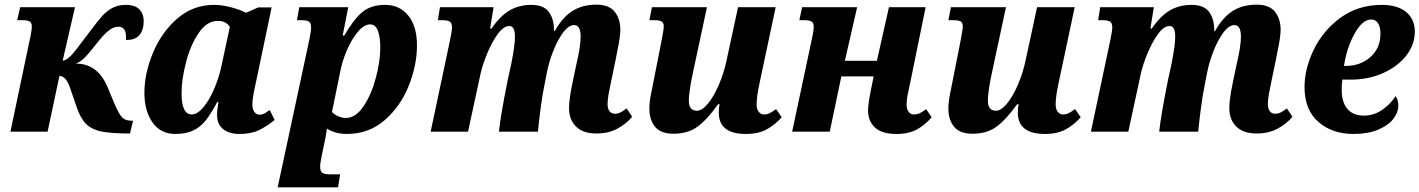

<svg xmlns="http://www.w3.org/2000/svg" viewBox="-20 -567 6114 827"><path d="M312 -101 287 -173Q277 -207 265 -223Q253 -239 236 -240L185 0H25L106 -386Q117 -432 117 -453Q117 -469 108 -474.5Q99 -480 76 -480H54L67 -536H303L250 -306Q261 -306 276.5 -319Q292 -332 310 -356Q352 -412 370 -435Q401 -477 421 -499Q441 -521 465.5 -533.5Q490 -546 522 -546Q562 -546 580.5 -526.5Q599 -507 599 -477Q599 -438 580.5 -416Q562 -394 523 -395Q524 -426 516 -439Q508 -452 490 -452Q468 -452 446 -433.5Q424 -415 399 -383Q364 -338 345 -319Q326 -300 306 -293Q401 -294 444 -190L466 -137Q487 -85 502 -66Q517 -47 546 -47H553L540 8H524Q454 7 415 -1Q376 -9 352 -32Q328 -55 312 -101Z M602 -167Q602 -250 638.5 -338.5Q675 -427 743 -486.5Q811 -546 902 -546Q936 -546 975.5 -535.5Q1015 -525 1040 -512L1092 -535H1150L1085 -225Q1067 -146 1067 -119Q1067 -97 1075.5 -85Q1084 -73 1098 -73Q1109 -73 1117.5 -77.5Q1126 -82 1142 -93L1163 -50Q1128 -22 1094.5 -6Q1061 10 1011 10Q967 10 941 -11Q915 -32 915 -71Q915 -94 921 -128H916Q889 -78 867 -49.5Q845 -21 813.5 -5.5Q782 10 735 10Q672 10 637 -39.5Q602 -89 602 -167ZM935 -288 970 -451Q954 -477 918 -477Q871 -477 835.5 -424.5Q800 -372 781 -298Q762 -224 762 -165Q762 -74 806 -74Q830 -74 856 -105Q882 -136 903 -185.5Q924 -235 935 -288Z M1313 -399Q1314 -406 1317 -422Q1320 -438 1320 -448Q1320 -467 1311.5 -473.5Q1303 -480 1279 -480H1259L1269 -536H1480L1456 -414H1463Q1502 -482 1539.5 -514Q1577 -546 1639 -546Q1701 -546 1738.5 -500Q1776 -454 1776 -371Q1776 -287 1741 -198.5Q1706 -110 1637.5 -50Q1569 10 1474 10Q1425 10 1388 -13Q1387 -9 1385.5 4.5Q1384 18 1380 35L1366 103Q1359 136 1359 150Q1359 171 1368.5 177.5Q1378 184 1405 184H1445L1436 240H1176ZM1618 -363Q1618 -406 1608 -434Q1598 -462 1574 -462Q1548 -462 1521 -429.5Q1494 -397 1474 -350Q1454 -303 1446 -261L1410 -85Q1418 -75 1435 -67Q1452 -59 1470 -59Q1512 -59 1546 -109.5Q1580 -160 1599 -232Q1618 -304 1618 -363Z M2431 -101Q2431 -139 2446 -211L2463 -292Q2481 -367 2481 -409Q2481 -459 2453 -459Q2429 -459 2404.5 -425.5Q2380 -392 2361.5 -343.5Q2343 -295 2335 -252L2324 -195Q2317 -163 2309 -103Q2301 -43 2297 0H2129Q2136 -68 2167 -223L2182 -291Q2198 -371 2198 -409Q2198 -455 2174 -455Q2149 -455 2124 -420.5Q2099 -386 2079 -338Q2059 -290 2050 -250L1996 0H1835L1919 -397Q1927 -437 1927 -448Q1927 -467 1918 -473.5Q1909 -480 1886 -480H1866L1875 -536H2106L2091 -444H2097Q2135 -499 2175.5 -522.5Q2216 -546 2268 -546Q2320 -546 2342.5 -517.5Q2365 -489 2366 -442V-434H2370Q2403 -493 2446 -520Q2489 -547 2549 -547Q2603 -547 2627.5 -516.5Q2652 -486 2652 -438Q2652 -407 2637 -338L2633 -316L2612 -215Q2606 -188 2601.5 -162.5Q2597 -137 2597 -119Q2597 -99 2605.5 -88Q2614 -77 2628 -77Q2641 -77 2652 -82.5Q2663 -88 2679 -100L2703 -64Q2677 -33 2638.5 -12.5Q2600 8 2549 8Q2491 8 2461 -22Q2431 -52 2431 -101Z M3076 -82Q3076 -105 3080 -118H3073Q3026 -52 2984.5 -21.5Q2943 9 2881 9Q2826 9 2801.5 -21Q2777 -51 2777 -99Q2777 -129 2785 -167Q2793 -205 2794 -212L2829 -389Q2839 -441 2839 -453Q2839 -469 2830 -474.5Q2821 -480 2798 -480H2777L2788 -536H3025L2961 -237Q2947 -167 2947 -133Q2947 -90 2982 -90Q3004 -90 3029.5 -121Q3055 -152 3076 -201Q3097 -250 3108 -300L3159 -536H3321L3251 -206Q3239 -151 3239 -116Q3239 -97 3248 -85.5Q3257 -74 3271 -74Q3284 -74 3295 -79.5Q3306 -85 3323 -97L3347 -62Q3318 -29 3282 -9.5Q3246 10 3193 10Q3076 10 3076 -82Z M3719 -90Q3719 -116 3729 -168L3743 -238H3604L3554 0H3392L3474 -385Q3476 -393 3480.5 -416Q3485 -439 3485 -452Q3485 -468 3476 -474Q3467 -480 3444 -480H3423L3435 -536H3672L3619 -305H3757L3809 -536H3967L3901 -213Q3899 -203 3892 -171Q3885 -139 3885 -116Q3885 -97 3893.5 -85.5Q3902 -74 3916 -74Q3930 -74 3941 -79Q3952 -84 3969 -97L3993 -62Q3966 -30 3930.5 -10Q3895 10 3842 10Q3778 10 3748.5 -18Q3719 -46 3719 -90Z M4364 -82Q4364 -105 4368 -118H4361Q4314 -52 4272.5 -21.5Q4231 9 4169 9Q4114 9 4089.5 -21Q4065 -51 4065 -99Q4065 -129 4073 -167Q4081 -205 4082 -212L4117 -389Q4127 -441 4127 -453Q4127 -469 4118 -474.5Q4109 -480 4086 -480H4065L4076 -536H4313L4249 -237Q4235 -167 4235 -133Q4235 -90 4270 -90Q4292 -90 4317.5 -121Q4343 -152 4364 -201Q4385 -250 4396 -300L4447 -536H4609L4539 -206Q4527 -151 4527 -116Q4527 -97 4536 -85.5Q4545 -74 4559 -74Q4572 -74 4583 -79.5Q4594 -85 4611 -97L4635 -62Q4606 -29 4570 -9.5Q4534 10 4481 10Q4364 10 4364 -82Z M5275 -101Q5275 -139 5290 -211L5307 -292Q5325 -367 5325 -409Q5325 -459 5297 -459Q5273 -459 5248.5 -425.5Q5224 -392 5205.5 -343.5Q5187 -295 5179 -252L5168 -195Q5161 -163 5153 -103Q5145 -43 5141 0H4973Q4980 -68 5011 -223L5026 -291Q5042 -371 5042 -409Q5042 -455 5018 -455Q4993 -455 4968 -420.5Q4943 -386 4923 -338Q4903 -290 4894 -250L4840 0H4679L4763 -397Q4771 -437 4771 -448Q4771 -467 4762 -473.5Q4753 -480 4730 -480H4710L4719 -536H4950L4935 -444H4941Q4979 -499 5019.5 -522.5Q5060 -546 5112 -546Q5164 -546 5186.5 -517.5Q5209 -489 5210 -442V-434H5214Q5247 -493 5290 -520Q5333 -547 5393 -547Q5447 -547 5471.5 -516.5Q5496 -486 5496 -438Q5496 -407 5481 -338L5477 -316L5456 -215Q5450 -188 5445.5 -162.5Q5441 -137 5441 -119Q5441 -99 5449.5 -88Q5458 -77 5472 -77Q5485 -77 5496 -82.5Q5507 -88 5523 -100L5547 -64Q5521 -33 5482.5 -12.5Q5444 8 5393 8Q5335 8 5305 -22Q5275 -52 5275 -101Z M5599 -192Q5599 -271 5639 -353.5Q5679 -436 5754.5 -491Q5830 -546 5932 -546Q5999 -546 6036.5 -515.5Q6074 -485 6074 -430Q6074 -375 6037.5 -328Q6001 -281 5938 -252.5Q5875 -224 5797 -224H5762Q5759 -205 5759 -182Q5759 -127 5783.5 -98Q5808 -69 5856 -69Q5897 -69 5933 -93.5Q5969 -118 5991 -153Q6003 -138 6003 -111Q6003 -83 5981.5 -55Q5960 -27 5916 -8.5Q5872 10 5810 10Q5718 10 5658.5 -42Q5599 -94 5599 -192ZM5776 -283Q5840 -283 5883 -321.5Q5926 -360 5926 -422Q5926 -451 5915.5 -467Q5905 -483 5886 -483Q5848 -483 5814 -421Q5780 -359 5769 -283Z"/></svg>

Font: Noto Serif NarrowExtraBold
Style: Italic
Weight: 800
Width: 4
Italic angle: -12°
Designer: Monotype Design Team
Foundry: Monotype Imaging Inc.
Version: Version 1.001